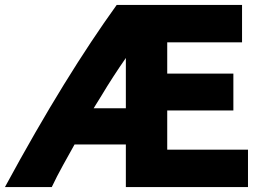

<svg xmlns="http://www.w3.org/2000/svg" viewBox="-46 -734 1038 775"><path d="M955 21H462V-151H255C229 -104 188 -33 163 21H-26C142 -289 289 -525 425 -714H931V-563H629V-437H896V-288H629V-130H955ZM462 -297V-500C428 -451 394 -399 363 -347L332 -297Z"/></svg>

Font: Repo ExtraBold
Style: Bold
Weight: 700
Designer: Stefan Peev
Foundry: Context Ltd
Version: Version 1.502